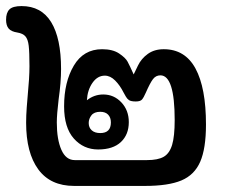

<svg xmlns="http://www.w3.org/2000/svg" viewBox="-46 -623 743 632"><path d="M632 -213Q632 -134 613 -90.5Q594 -47 551 -29Q508 -11 431 -11H198Q120 -11 80 -65.5Q40 -120 40 -219Q40 -243 42 -269.5Q44 -296 45 -306Q51 -368 51 -405Q51 -451 48.5 -472.5Q46 -494 37.5 -503.5Q29 -513 11 -516Q-9 -519 -17.5 -529Q-26 -539 -26 -558Q-26 -581 -15 -592Q-4 -603 25 -603Q90 -603 122.5 -550Q155 -497 155 -396Q155 -352 147 -296Q141 -246 141 -220Q141 -164 156 -130Q171 -96 200 -96H438Q474 -96 493 -107Q512 -118 520.5 -146Q529 -174 529 -228Q529 -375 482 -375Q467 -375 457.5 -362.5Q448 -350 434 -318Q427 -302 421.5 -295.5Q416 -289 401 -289Q385 -289 378.5 -293.5Q372 -298 368 -305.5Q364 -313 361 -318Q349 -342 333 -358Q317 -374 299 -374Q275 -374 258.5 -350.5Q242 -327 240 -293Q264 -312 294 -312Q329 -312 353.5 -286Q378 -260 378 -221Q378 -180 352 -155.5Q326 -131 277 -131Q229 -131 197 -167Q165 -203 165 -273Q165 -353 197 -407Q229 -461 290 -461Q325 -461 346 -447Q367 -433 374 -420Q381 -407 394 -378Q397 -384 408 -407Q419 -430 440.5 -445.5Q462 -461 493 -461Q563 -461 597.5 -397.5Q632 -334 632 -213ZM246 -218Q246 -203 256 -194Q266 -185 284 -185Q319 -185 319 -220Q319 -236 310 -245.5Q301 -255 284 -255Q264 -255 255 -243.5Q246 -232 246 -218Z"/></svg>

Font: Mali SemiBold
Style: Regular
Weight: 600
Designer: Kitiyaporn Chalermlarp | Katatrad Aksorn Co.,Ltd.
Foundry: Cadson Demak Co.,Ltd.
Version: Version 1.000; ttfautohint (v1.6)